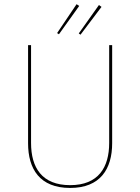

<svg xmlns="http://www.w3.org/2000/svg" viewBox="-20 -899 678 928"><path d="M350.1 -878.7 256 -739.1 264.9 -733.4 362.9 -870.4ZM458.3 -874.8 360.7 -737.4 369.1 -731.3 470.6 -865.7ZM522.1 -680.8H507.7V-208.1C507.7 -90.8 456.1 -4.1 319.1 -4.1C182 -4.1 130.1 -89.6 130.1 -208.1V-680.8H115.7V-206.8C115.7 -82.1 172.3 9.4 319.1 9.4C464.4 9.4 522.1 -82.1 522.1 -206.8Z"/></svg>

Font: Fira Sans Hair
Style: Regular
Weight: 100
Designer: bBox Type GmbH & Carrois Corporate GbR & Edenspiekermann AG
Foundry: bBox Type GmbH & Carrois Corporate GbR & Edenspiekermann AG
Version: Version 4.300;PS 004.300;hotconv 1.0.88;makeotf.lib2.5.64775